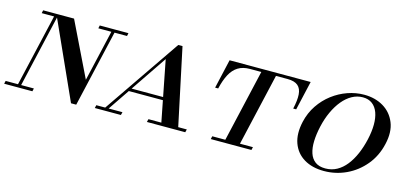

<svg xmlns="http://www.w3.org/2000/svg" viewBox="-112 -860 2605 1209"><g transform="rotate(15 1190.0 -255.0)"><path d="M376 10 141.5 -510H256.5L428 -157L509.5 -510H530L410 10ZM-62.5 0 -58 -19.5H126L121.5 0ZM18 0 131.5 -490.5H51L55 -510H156L38.5 0ZM420 -490.5 424 -510H611L607 -490.5Z M703 -158.5 707.5 -178H1017.5L1013 -158.5ZM961 -519.5 1067 -19.5H1123L1118 0H868L873 -19.5H957L880 -413L613.5 -19.5H703.5L698.5 0H528.5L533 -19.5H591L933.5 -519.5Z M1284.5 0 1289 -19.5H1374L1482.5 -490.5H1408.5Q1362.5 -490.5 1331.5 -471.2Q1300.5 -452 1280.2 -414Q1260 -376 1247 -320H1227L1270.5 -510H1799L1755.5 -320H1736Q1749 -376 1746.5 -414Q1744 -452 1721.8 -471.2Q1699.5 -490.5 1653.5 -490.5H1578L1469.5 -19.5H1554L1549.5 0Z M2023.5 10Q1947 10 1893.5 -22.2Q1840 -54.5 1818.5 -114Q1797 -173.5 1815.5 -255Q1829.5 -316 1862.5 -365Q1895.5 -414 1941 -448.5Q1986.5 -483 2039.2 -501.5Q2092 -520 2146 -520Q2218 -520 2272 -487.8Q2326 -455.5 2350 -396Q2374 -336.5 2355 -255Q2336.5 -173.5 2287 -114Q2237.5 -54.5 2168.8 -22.2Q2100 10 2023.5 10ZM2028 -8Q2069 -8 2102.8 -26.5Q2136.5 -45 2163 -78.5Q2189.5 -112 2209 -157Q2228.5 -202 2240.5 -255Q2252.5 -308 2252.8 -353Q2253 -398 2240.8 -431.5Q2228.5 -465 2203.8 -483.5Q2179 -502 2142 -502Q2105 -502 2071.8 -483.5Q2038.5 -465 2011 -431.5Q1983.5 -398 1962.8 -353Q1942 -308 1930 -255Q1918 -202 1916.5 -157Q1915 -112 1926 -78.5Q1937 -45 1962 -26.5Q1987 -8 2028 -8Z"/></g></svg>

Font: Bodoni Moda SC 11pt
Style: Italic
Weight: 400
Italic angle: -13°
Version: Version 2.005